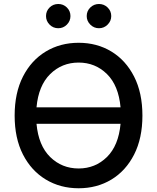

<svg xmlns="http://www.w3.org/2000/svg" viewBox="-20 -957 807 986"><path d="M383.8 9.8Q289.6 9.8 215.1 -35.2Q140.6 -80.1 97.9 -163.6Q55.2 -247.1 55.2 -363.3Q55.2 -480 97.9 -563.7Q140.6 -647.5 215.1 -692.4Q289.6 -737.3 383.8 -737.3Q478 -737.3 552 -692.4Q626 -647.5 668.7 -563.7Q711.4 -480 711.4 -363.3Q711.4 -247.1 668.7 -163.3Q626 -79.6 552 -34.9Q478 9.8 383.8 9.8ZM167.5 -405.8H599.1Q588.9 -518.1 529.1 -576.9Q469.2 -635.7 383.8 -635.7Q297.9 -635.7 237.8 -576.7Q177.7 -517.6 167.5 -405.8ZM383.8 -91.8Q469.2 -91.8 529.1 -150.6Q588.9 -209.5 599.1 -321.3H167.5Q177.7 -209.5 237.8 -150.6Q297.9 -91.8 383.8 -91.8ZM279.3 -812Q252.9 -812 234.6 -830.6Q216.3 -849.1 216.3 -874.5Q216.3 -900.4 234.6 -918.5Q252.9 -936.5 279.3 -936.5Q305.2 -936.5 323.5 -918.5Q341.8 -900.4 341.8 -874.5Q341.8 -849.1 323.5 -830.6Q305.2 -812 279.3 -812ZM488.3 -812Q462.4 -812 443.8 -830.6Q425.3 -849.1 425.3 -874.5Q425.3 -900.4 443.8 -918.5Q462.4 -936.5 488.3 -936.5Q514.2 -936.5 532.7 -918.5Q551.3 -900.4 551.3 -874.5Q551.3 -849.1 532.7 -830.6Q514.2 -812 488.3 -812Z"/></svg>

Font: Inter Medium
Style: Regular
Weight: 500
Designer: Rasmus Andersson
Foundry: rsms
Version: Version 4.001;git-9221beed3